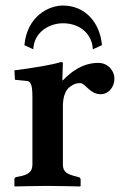

<svg xmlns="http://www.w3.org/2000/svg" viewBox="-20 -671 441 693"><path d="M207 -381H205L207 -444C207 -446 202 -447 200 -447C168 -437 102 -426 32 -417L34 -383L75 -379C89 -378 97 -371 97 -321V-77C97 -50 81 -40 49 -34L39 -32C35 -31 32 -29 32 -23V0L34 2C34 2 114 0 150 0C189 0 269 2 269 2L271 0V-23C271 -29 267 -31 263 -32L255 -34C224 -42 207 -49 207 -77V-288C207 -324 218 -348 233 -358C245 -367 254 -371 270 -371C288 -371 304 -331 343 -331C372 -331 393 -356 393 -388C393 -414 371 -444 335 -444C300 -444 257 -433 207 -381ZM315 -493 348 -508C341 -589 288 -651 207 -651C156 -651 78 -613 68 -508L100 -493C103 -557 160 -587 207 -587C270 -587 313 -547 315 -493Z"/></svg>

Font: Libertinus Serif Semibold
Style: Regular
Weight: 600
Designer: Philipp H. Poll, Khaled Hosny
Foundry: Caleb Maclennan
Version: Version 7.050;RELEASE